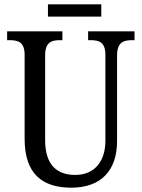

<svg xmlns="http://www.w3.org/2000/svg" viewBox="-20 -859 656 889"><path d="M202 -782H449V-839H202ZM310 10C450 10 522 -72 522 -205V-601C522 -664 552 -673 592 -673H603V-714H388V-673H399C439 -673 468 -664 468 -605V-207C468 -117 422 -49 328 -49C246 -49 189 -93 189 -210V-601C189 -664 218 -673 258 -673H269V-714H13V-673H25C64 -673 94 -664 94 -605V-216C94 -53 177 10 310 10Z"/></svg>

Font: Noto Serif Sinhala Condensed
Style: Regular
Weight: 400
Width: 3
Designer: Jelle Bosma - Monotype Design Team
Foundry: Monotype Imaging Inc.
Version: Version 2.007